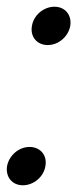

<svg xmlns="http://www.w3.org/2000/svg" viewBox="-26 -535 230 571"><path d="M116 -401C148 -401 177 -426 183 -458C188 -490 168 -515 136 -515C104 -515 74 -490 69 -458C63 -426 84 -401 116 -401ZM-5 -41C-10 -9 10 16 42 16C74 16 104 -9 109 -41C115 -73 94 -98 62 -98C30 -98 1 -73 -5 -41Z"/></svg>

Font: RL Madena Oblique
Style: Regular
Weight: 400
Italic angle: -10°
Designer: I Kadek Wantara Putra
Foundry: Roughlines ID
Version: Version 1.000;Glyphs 3.1.2 (3151)